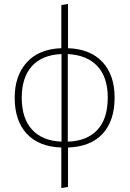

<svg xmlns="http://www.w3.org/2000/svg" viewBox="-20 -760 661 980"><path d="M327 -7V194L293 200V-7Q178 -11 116.5 -77.5Q55 -144 55 -261Q55 -374 117 -442Q179 -510 293 -514V-734L327 -740V-514Q441 -510 503 -443.5Q565 -377 565 -262Q565 -144 504 -77.5Q443 -11 327 -7ZM530 -262Q530 -366 477 -422.5Q424 -479 326 -484V-37Q424 -40 477 -97Q530 -154 530 -262ZM294 -37V-484Q195 -480 143 -422.5Q91 -365 91 -261Q91 -156 143.5 -98.5Q196 -41 294 -37Z"/></svg>

Font: FiraGO UltraLight
Style: Regular
Weight: 200
Designer: bBox Type
Foundry: bBox Type GmbH
Version: Version 1.001